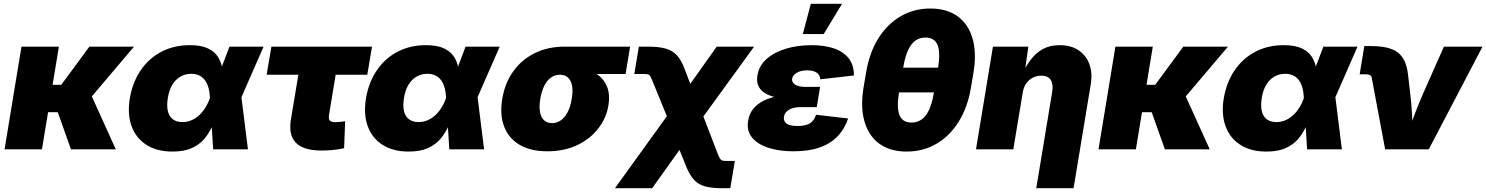

<svg xmlns="http://www.w3.org/2000/svg" viewBox="-20 -784 7803 1008"><path d="M289.1 -539.1 200.2 0H3.9L92.8 -539.1ZM683.6 -539.1 391.6 -194.8H195.8L214.8 -338.9H301.8L449.2 -539.1ZM352.5 0 280.3 -203.6 459.5 -283.7 587.9 0Z M885.7 11.7Q804.2 11.7 749.3 -23.2Q694.3 -58.1 671.1 -120.8Q647.9 -183.6 661.6 -268.1Q676.3 -353 719 -415.5Q761.7 -478 827.6 -512.5Q893.6 -546.9 976.6 -546.9Q1034.7 -546.9 1069.6 -530.8Q1104.5 -514.6 1122.1 -488.5Q1139.6 -462.4 1145.8 -430.9Q1151.9 -399.4 1152.8 -369.1H1205.6L1247.1 -277.8L1281.7 0H1099.1L1082 -271Q1080.6 -303.2 1073.5 -326.7Q1066.4 -350.1 1054 -365.5Q1041.5 -380.9 1024.2 -388.7Q1006.8 -396.5 983.9 -396.5Q951.7 -396.5 926.3 -381.3Q900.9 -366.2 884.3 -338.4Q867.7 -310.5 861.3 -270.5Q854.5 -230 861.1 -201.4Q867.7 -172.9 887.2 -158Q906.7 -143.1 937.5 -143.1Q961.4 -143.1 982.7 -151.6Q1003.9 -160.2 1022.5 -176.3Q1041 -192.4 1056.2 -215.6Q1071.3 -238.8 1081.5 -268.1L1184.6 -539.1H1363.8L1245.1 -268.1L1173.3 -177.7H1117.7Q1106 -146.5 1090.3 -113.3Q1074.7 -80.1 1049.8 -51.8Q1024.9 -23.4 985.4 -5.9Q945.8 11.7 885.7 11.7Z M1667.5 6.3Q1573.7 6.3 1533.7 -34.4Q1493.7 -75.2 1507.3 -156.7L1546.4 -391.6H1379.9L1404.8 -539.1H1933.1L1908.2 -391.6H1742.2L1707 -178.2Q1704.1 -159.7 1711.7 -151.1Q1719.2 -142.6 1740.2 -142.6Q1750.5 -142.6 1767.1 -144.3Q1783.7 -146 1792 -147.5L1786.6 -5.9Q1752.9 1.5 1723.4 3.9Q1693.8 6.3 1667.5 6.3Z M2125.5 11.7Q2043.9 11.7 1989 -23.2Q1934.1 -58.1 1910.9 -120.8Q1887.7 -183.6 1901.4 -268.1Q1916 -353 1958.7 -415.5Q2001.5 -478 2067.4 -512.5Q2133.3 -546.9 2216.3 -546.9Q2274.4 -546.9 2309.3 -530.8Q2344.2 -514.6 2361.8 -488.5Q2379.4 -462.4 2385.5 -430.9Q2391.6 -399.4 2392.6 -369.1H2445.3L2486.8 -277.8L2521.5 0H2338.9L2321.8 -271Q2320.3 -303.2 2313.2 -326.7Q2306.2 -350.1 2293.7 -365.5Q2281.2 -380.9 2263.9 -388.7Q2246.6 -396.5 2223.6 -396.5Q2191.4 -396.5 2166 -381.3Q2140.6 -366.2 2124 -338.4Q2107.4 -310.5 2101.1 -270.5Q2094.2 -230 2100.8 -201.4Q2107.4 -172.9 2127 -158Q2146.5 -143.1 2177.2 -143.1Q2201.2 -143.1 2222.4 -151.6Q2243.7 -160.2 2262.2 -176.3Q2280.8 -192.4 2295.9 -215.6Q2311 -238.8 2321.3 -268.1L2424.3 -539.1H2603.5L2484.9 -268.1L2413.1 -177.7H2357.4Q2345.7 -146.5 2330.1 -113.3Q2314.5 -80.1 2289.6 -51.8Q2264.6 -23.4 2225.1 -5.9Q2185.5 11.7 2125.5 11.7Z M2854 10.3Q2766.1 10.3 2708.5 -23.4Q2650.9 -57.1 2627 -118.9Q2603 -180.7 2616.7 -264.6Q2630.4 -347.7 2674.6 -409.4Q2718.8 -471.2 2787.6 -505.1Q2856.4 -539.1 2943.8 -539.1H3288.1L3264.2 -395.5H3026.4L2919.4 -391.6Q2894 -391.6 2873.3 -377.2Q2852.5 -362.8 2838.1 -335Q2823.7 -307.1 2816.4 -264.6Q2809.6 -222.7 2815.2 -194.6Q2820.8 -166.5 2836.9 -152.1Q2853 -137.7 2878.4 -137.7Q2903.3 -137.7 2924.1 -152.1Q2944.8 -166.5 2959.7 -194.6Q2974.6 -222.7 2981.4 -264.6Q2988.8 -307.1 2983.2 -335Q2977.5 -362.8 2961.4 -377.2Q2945.3 -391.6 2919.9 -391.6L2928.2 -440.9Q2989.3 -440.9 3038.6 -428.2Q3087.9 -415.5 3121.3 -389.4Q3154.8 -363.3 3168.9 -324Q3183.1 -284.7 3174.3 -231Q3163.1 -163.6 3120.6 -108.9Q3078.1 -54.2 3010 -22Q2941.9 10.3 2854 10.3Z M3208.5 204.1 3558.1 -280.8H3630.9L3746.1 18.1Q3753.9 38.6 3759.3 47.6Q3764.6 56.6 3772.2 58.8Q3779.8 61 3794.4 61H3837.9L3814 204.1H3771.5Q3717.3 204.1 3681.9 194.6Q3646.5 185.1 3623.3 159.7Q3600.1 134.3 3581.1 86.9L3547.4 2.9L3403.8 204.1ZM3523.4 -70.3 3408.2 -352.1Q3399.9 -373 3394.8 -382.1Q3389.6 -391.1 3382.6 -393.3Q3375.5 -395.5 3360.4 -395.5H3310.1L3334 -539.1H3383.3Q3438 -539.1 3473.6 -529.3Q3509.3 -519.5 3533.2 -494.1Q3557.1 -468.8 3574.2 -421.9L3604 -343.8L3742.7 -539.1H3939L3598.6 -70.3Z M4146.5 10.3Q4071.3 10.3 4014.2 -8.1Q3957 -26.4 3928 -62.3Q3898.9 -98.1 3907.7 -150.4Q3913.6 -187 3934.8 -212.9Q3956.1 -238.8 3989.5 -255.4Q4022.9 -272 4065.9 -280Q4108.9 -288.1 4158.7 -288.1H4278.8L4268.1 -221.7H4185.5Q4159.2 -221.7 4139.9 -215.6Q4120.6 -209.5 4109.6 -198.2Q4098.6 -187 4095.7 -170.9Q4092.3 -148.9 4108.6 -135.7Q4125 -122.6 4168 -122.6Q4195.8 -122.6 4215.1 -128.9Q4234.4 -135.3 4246.1 -148.4Q4257.8 -161.6 4264.2 -181.6L4432.6 -162.1Q4414.1 -106.4 4376.7 -67.9Q4339.4 -29.3 4282.5 -9.5Q4225.6 10.3 4146.5 10.3ZM4156.2 -263.2Q4108.4 -263.2 4069.1 -269.8Q4029.8 -276.4 4002.4 -291.3Q3975.1 -306.2 3962.9 -330.1Q3950.7 -354 3956.5 -388.2Q3964.8 -439.5 4005.1 -474.9Q4045.4 -510.3 4106.9 -528.6Q4168.5 -546.9 4240.2 -546.9Q4309.1 -546.9 4359.1 -529.5Q4409.2 -512.2 4436.3 -476.8Q4463.4 -441.4 4462.9 -387.7L4286.1 -367.7Q4286.1 -389.6 4268.3 -402.1Q4250.5 -414.6 4218.3 -414.6Q4183.1 -414.6 4162.4 -401.6Q4141.6 -388.7 4138.7 -371.1Q4135.7 -352.5 4153.8 -340.3Q4171.9 -328.1 4203.1 -328.1H4285.6L4274.9 -263.2ZM4194.8 -605 4236.8 -764.2H4400.9L4304.2 -605Z M4739.7 11.7Q4653.3 11.7 4596.9 -29.3Q4540.5 -70.3 4518.6 -146Q4496.6 -221.7 4513.7 -324.7L4526.9 -402.8Q4543.9 -506.3 4590.8 -581.8Q4637.7 -657.2 4707.8 -698.2Q4777.8 -739.3 4864.3 -739.3Q4951.2 -739.3 5007.6 -698.2Q5064 -657.2 5085.9 -581.8Q5107.9 -506.3 5090.8 -402.8L5077.6 -324.7Q5060.5 -221.7 5013.7 -146Q4966.8 -70.3 4896.7 -29.3Q4826.7 11.7 4739.7 11.7ZM4765.1 -140.6Q4812.5 -140.6 4841.3 -179.4Q4870.1 -218.3 4883.8 -301.3L4904.8 -426.3Q4918 -509.3 4902.1 -548.1Q4886.2 -586.9 4838.9 -586.9Q4792 -586.9 4763.4 -548.1Q4734.9 -509.3 4721.2 -426.3L4700.2 -301.3Q4686.5 -218.3 4702.4 -179.4Q4718.3 -140.6 4765.1 -140.6ZM4674.3 -298.8 4695.8 -428.7H4927.7L4906.2 -298.8Z M5349.6 -299.3 5299.8 0H5104L5192.9 -539.1H5378.9L5358.9 -398.9L5348.6 -400.4Q5369.1 -442.4 5395.3 -475.6Q5421.4 -508.8 5457.5 -527.8Q5493.7 -546.9 5543.5 -546.9Q5602.1 -546.9 5641.8 -520.5Q5681.6 -494.1 5699 -447.8Q5716.3 -401.4 5706.5 -341.3L5616.2 204.1H5420.4L5503.9 -300.8Q5510.7 -341.3 5496.6 -364Q5482.4 -386.7 5446.8 -386.7Q5422.9 -386.7 5402.3 -376.2Q5381.8 -365.7 5367.9 -346.4Q5354 -327.1 5349.6 -299.3Z M6032.2 -539.1 5943.4 0H5747.1L5835.9 -539.1ZM6426.8 -539.1 6134.8 -194.8H5939L5958 -338.9H6044.9L6192.4 -539.1ZM6095.7 0 6023.4 -203.6 6202.6 -283.7 6331.1 0Z M6628.9 11.7Q6547.4 11.7 6492.4 -23.2Q6437.5 -58.1 6414.3 -120.8Q6391.1 -183.6 6404.8 -268.1Q6419.4 -353 6462.2 -415.5Q6504.9 -478 6570.8 -512.5Q6636.7 -546.9 6719.7 -546.9Q6777.8 -546.9 6812.7 -530.8Q6847.7 -514.6 6865.2 -488.5Q6882.8 -462.4 6888.9 -430.9Q6895 -399.4 6896 -369.1H6948.7L6990.2 -277.8L7024.9 0H6842.3L6825.2 -271Q6823.7 -303.2 6816.7 -326.7Q6809.6 -350.1 6797.1 -365.5Q6784.7 -380.9 6767.3 -388.7Q6750 -396.5 6727.1 -396.5Q6694.8 -396.5 6669.4 -381.3Q6644 -366.2 6627.4 -338.4Q6610.8 -310.5 6604.5 -270.5Q6597.7 -230 6604.2 -201.4Q6610.8 -172.9 6630.4 -158Q6649.9 -143.1 6680.7 -143.1Q6704.6 -143.1 6725.8 -151.6Q6747.1 -160.2 6765.6 -176.3Q6784.2 -192.4 6799.3 -215.6Q6814.5 -238.8 6824.7 -268.1L6927.7 -539.1H7106.9L6988.3 -268.1L6916.5 -177.7H6860.8Q6849.1 -146.5 6833.5 -113.3Q6817.9 -80.1 6793 -51.8Q6768.1 -23.4 6728.5 -5.9Q6689 11.7 6628.9 11.7Z M7252 0 7181.6 -375.5Q7180.2 -384.3 7173.3 -388.9Q7166.5 -393.6 7155.3 -393.6H7118.2L7142.6 -542H7181.2Q7274.4 -542 7318.4 -508.5Q7362.3 -475.1 7371.6 -396L7383.3 -296.9Q7390.1 -242.2 7393.1 -185.5Q7396 -128.9 7397.9 -64.5H7363.3Q7386.2 -128.9 7407.5 -185.3Q7428.7 -241.7 7453.1 -296.9L7560.5 -539.1H7763.2L7481 0Z"/></svg>

Font: Inter 18pt Black
Style: Italic
Weight: 900
Italic angle: -9.3988°
Designer: Rasmus Andersson
Foundry: rsms
Version: Version 4.001;git-66647c0bb